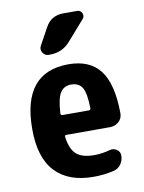

<svg xmlns="http://www.w3.org/2000/svg" viewBox="-87 -831 674 900"><g transform="rotate(-10 250.0 -380.5)"><path d="M316.4 -300.8Q325.2 -300.8 325.2 -309.6Q324.2 -381.8 308.1 -408.2Q292 -434.6 254.9 -434.6Q221.7 -434.6 204.1 -407.7Q186.5 -380.9 182.6 -309.6Q182.6 -300.8 191.4 -300.8ZM259.8 -530.3Q360.4 -530.3 409.7 -466.3Q459 -402.3 460 -261.7Q460 -237.3 442.4 -221.7Q424.8 -206.1 401.4 -206.1H193.4Q184.6 -206.1 185.5 -198.2Q193.4 -137.7 221.2 -113.8Q249 -89.8 304.7 -89.8Q342.8 -89.8 380.9 -100.6Q398.4 -105.5 414.1 -95.2Q429.7 -85 429.7 -66.4Q429.7 -43 416.5 -24.4Q403.3 -5.9 380.9 -1Q334 9.8 285.2 9.8Q166 9.8 103 -57.1Q40 -124 40 -259.8Q40 -530.3 259.8 -530.3ZM277.3 -769.5H342.8Q359.4 -769.5 366.2 -754.9Q373 -740.2 362.3 -727.5L278.3 -631.8Q241.2 -589.8 182.6 -589.8H176.8Q158.2 -589.8 148.4 -606.4Q138.7 -623 148.4 -639.6L192.4 -719.7Q219.7 -769.5 277.3 -769.5Z"/></g></svg>

Font: Rounded Mgen+ 1mn bold
Style: Bold
Weight: 700
Designer: [Source Han Sans]
Ryoko NISHIZUKA  (kana & ideographs); Paul D. Hunt (Latin, Greek & Cyrillic); Wenlong ZHANG  (bopomofo
Version: Version 1.059.20150602